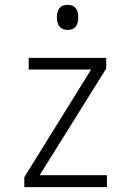

<svg xmlns="http://www.w3.org/2000/svg" viewBox="-20 -770 540 790"><path d="M80 0V-41L355 -484H98V-532H417V-488L143 -49H420V0ZM258 -647Q236 -647 225 -660.5Q214 -674 214 -698Q214 -750 258 -750Q302 -750 302 -698Q302 -674 291.5 -660.5Q281 -647 258 -647Z"/></svg>

Font: Noto Sans Mono ExtraCondensed Light
Style: Regular
Weight: 300
Width: 2
Designer: Monotype Design Team
Foundry: Monotype Imaging Inc.
Version: Version 2.014; ttfautohint (v1.8.4.7-5d5b)